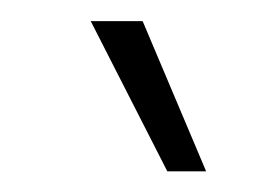

<svg xmlns="http://www.w3.org/2000/svg" viewBox="-20 -748 268 186"><path d="M142.1 -582H179.7L118.2 -727.5H67.9Z"/></svg>

Font: Raveo Display Display ExLight
Style: Regular
Weight: 200
Designer: Jakub Foglar, Rasmus Andersson (Inter)
Foundry: Jakubfoglar.com
Version: Version 1.100;Glyphs 3.2.3 (3260)